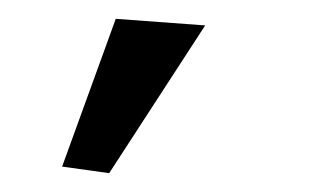

<svg xmlns="http://www.w3.org/2000/svg" viewBox="-20 13 336 204"><path d="M46 190 103 33 198 40 96 197Z"/></svg>

Font: Rising Sun
Style: Regular
Weight: 400
Designer: Matt McInerney, Pablo Impallari, Rodrigo Fuenzalida (Raleway font), Stephen Hutchings (Greek), Cristiano Sobral (main ch
Foundry: The Rising Sun Project Authors
Version: Version 4.327; ttfautohint (v1.8.4.7-5d5b-dirty)